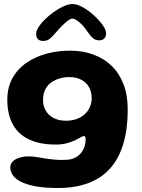

<svg xmlns="http://www.w3.org/2000/svg" viewBox="-20 -713 711 959"><path d="M269.5 226Q198.5 226 152.2 216.5Q106 207 79.5 192.2Q53 177.5 42.2 159.2Q31.5 141 31.5 124Q31.5 105.5 43.8 93.2Q56 81 77.2 74.5Q98.5 68 124 68Q141.5 68 163 71.5Q184.5 75 208.2 78.8Q232 82.5 258.2 84.8Q284.5 87 312 85Q338 84 356.2 74.2Q374.5 64.5 386 49.5Q397.5 34.5 402.8 16.5Q408 -1.5 408 -19Q408 -23 407 -26.2Q406 -29.5 404.5 -31.5Q403 -33.5 399.5 -33.5Q394 -33.5 383 -27Q372 -20.5 354.8 -12.2Q337.5 -4 313.5 2.5Q289.5 9 258 9Q179 9 125.2 -16.5Q71.5 -42 44 -91.8Q16.5 -141.5 16.5 -214.5Q16.5 -277 42.5 -323.2Q68.5 -369.5 112.8 -399.8Q157 -430 212.8 -445Q268.5 -460 328.5 -460Q393.5 -460 446.5 -440.5Q499.5 -421 538 -383.5Q576.5 -346 597.2 -291.5Q618 -237 618 -166.5Q618 -69.5 596.2 4.2Q574.5 78 531 127.2Q487.5 176.5 422 201.2Q356.5 226 269.5 226ZM310.5 -110Q338 -110 361.2 -118Q384.5 -126 401.5 -141Q418.5 -156 428.2 -176.8Q438 -197.5 438 -222.5Q438 -254 424.8 -277.5Q411.5 -301 386.5 -314.5Q361.5 -328 325.5 -328Q303 -328 280 -321.8Q257 -315.5 237.5 -302.2Q218 -289 206.5 -267Q195 -245 195 -213.5Q195 -183.5 208.8 -160Q222.5 -136.5 248.5 -123.2Q274.5 -110 310.5 -110ZM196 -508.5Q160.5 -508.5 160.5 -544Q160.5 -562.5 179.5 -587.8Q198.5 -613 227.8 -637Q257 -661 288 -677Q319 -693 343 -693Q364.5 -693 393.2 -677Q422 -661 448.5 -636.8Q475 -612.5 492.5 -588.2Q510 -564 510 -547Q510 -530.5 501 -521Q492 -511.5 476.5 -511.5Q455.5 -511.5 442.5 -523.8Q429.5 -536 414.5 -558.5Q405.5 -572.5 392 -586.8Q378.5 -601 365 -610.5Q351.5 -620 341.5 -620Q332.5 -620 318.2 -609.2Q304 -598.5 288.5 -582.8Q273 -567 260.5 -552Q243 -531.5 229.2 -520Q215.5 -508.5 196 -508.5Z"/></svg>

Font: Gluten Thin SemiBold
Style: Regular
Weight: 600
Version: Version 1.300